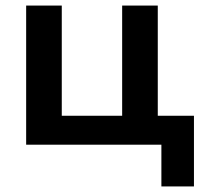

<svg xmlns="http://www.w3.org/2000/svg" viewBox="-20 -520 736 690"><path d="M74 0V-500H202V-104H419V-500H547V0ZM560 150V0H487V-104H677V150Z"/></svg>

Font: Geologica Cursive Medium
Style: Regular
Weight: 500
Designer: Sindre Bremnes, Frode Helland
Foundry: Monokrom Skriftforlag AS
Version: Version 1.010;gftools[0.9.28]